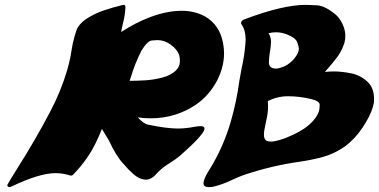

<svg xmlns="http://www.w3.org/2000/svg" viewBox="-20 -770 1559 790"><path d="M521.5 -437.5Q543.5 -437.5 577.4 -439.5Q611.3 -441.4 647.9 -450.9Q684.6 -460.4 705.6 -481.9Q714.4 -491.2 718.3 -503.4Q720.2 -511.2 720.2 -520Q720.2 -529.8 717.8 -541Q709.5 -567.4 681.6 -586.9Q656.7 -605 627.4 -605Q623.5 -605 605.2 -603.5Q586.9 -602.1 562.5 -562.5Q535.2 -509.3 519 -454.1L513.2 -437.5ZM399.4 -239.7Q388.7 -212.4 375 -184.1Q341.8 -114.7 282.7 -53.2Q277.8 -47.4 272 -47.4L269 -47.9Q239.3 -57.6 208 -57.6Q142.1 -57.6 24.9 -1.5Q21.5 0 19 0Q15.1 0 12.2 -2.9Q10.3 -4.4 10.3 -7.3Q10.3 -8.8 10.7 -10.3Q11.2 -12.7 53.7 -81.1Q124 -191.9 185.5 -308.6Q231.4 -395.5 256.3 -481.4Q269 -525.4 273.9 -560.1Q277.8 -588.4 286.6 -619.6Q288.1 -625 294.9 -646.2Q301.8 -667.5 332 -690.4Q368.7 -714.4 407.5 -727.3Q446.3 -740.2 484.9 -749.5Q486.3 -750 488.3 -750Q495.6 -750 496.1 -741.7Q495.1 -709 486.3 -675.3Q481.4 -656.7 478.5 -638.2Q534.7 -675.3 595.7 -698.7Q665.5 -725.6 728.5 -725.6Q780.8 -725.6 824.2 -702.1Q883.3 -667.5 897.5 -594.2Q901.9 -572.8 901.9 -550.8Q901.9 -519 892.6 -486.8Q886.7 -465.8 876.5 -444.8Q841.8 -376.5 784.7 -338.4Q702.1 -283.2 599.1 -283.2Q571.8 -283.2 546.9 -287.1Q568.4 -262.7 587.9 -257.3Q665.5 -241.2 711.4 -241.2Q743.7 -241.2 779.3 -248Q794.9 -251 804.7 -251Q821.3 -251 821.3 -241.2Q821.3 -239.3 820.8 -236.8Q813.5 -210.9 719.2 -127.9Q702.1 -114.3 680.7 -100.6Q649.4 -81.5 628.9 -60.5Q604.5 -30.8 581.5 -30.8Q554.2 -30.8 527.8 -54.7Q509.8 -70.3 485.8 -98.1Q458 -127.9 428.7 -190.9Q412.1 -218.3 399.4 -239.7Z M1115.7 -487.8Q1126 -487.8 1144 -494.4Q1162.1 -501 1181.2 -518.6Q1202.6 -540 1208 -559.1Q1209.5 -563.5 1209.5 -568.8Q1209.5 -579.6 1202.6 -597.2Q1195.8 -614.7 1159.2 -628.9Q1137.7 -637.2 1115.2 -637.2Q1100.1 -637.2 1085 -633.3Q1094.7 -618.2 1095.2 -598.6Q1094.7 -577.1 1089.4 -548.8Q1086.4 -522.5 1086.4 -514.6V-513.7Q1086.4 -487.8 1115.7 -487.8ZM1095.7 -187.5Q1107.9 -187.5 1130.4 -193.8Q1152.8 -200.2 1173.3 -210Q1238.8 -237.8 1270 -274.9Q1287.6 -295.9 1293 -314.5Q1294.9 -322.3 1295.4 -337.9V-338.4Q1295.4 -353.5 1263.2 -361.8Q1212.4 -374 1165.5 -374Q1121.1 -374 1082 -354Q1083 -343.8 1083 -333Q1083 -303.7 1075.2 -272.9L1069.8 -245.6Q1065.9 -229 1065.9 -216.8Q1065.9 -197.3 1076.2 -190.9Q1085 -187.5 1095.7 -187.5ZM840.3 0Q817.4 0 817.4 -15.1V-18.1Q817.9 -22.5 819.3 -27.3Q825.2 -46.9 841.3 -71.3Q898.9 -163.6 929.7 -270Q954.1 -355.5 964.8 -437Q968.3 -459.5 974.1 -488.8Q985.8 -539.1 989.7 -589.8Q990.7 -598.6 990.7 -606.9Q990.7 -646 973.6 -669.9Q971.7 -672.9 971.7 -675.8Q971.7 -676.8 972.2 -678.2Q974.1 -684.6 981.9 -689Q1142.1 -750 1238.3 -750Q1247.1 -750 1282.5 -748.3Q1317.9 -746.6 1362.8 -708.5Q1383.3 -689.9 1394.5 -658.2Q1400.9 -640.1 1400.9 -622.1Q1400.9 -607.9 1397 -593.3Q1387.2 -562.5 1368.7 -536.6Q1353 -515.1 1316.9 -474.1Q1335.9 -476.1 1354 -476.1Q1385.7 -476.1 1425 -468.3Q1464.4 -460.4 1494.1 -431.6Q1519 -406.7 1519 -363.3Q1519 -356.4 1518.6 -348.6Q1516.6 -339.4 1514.2 -329.6Q1503.4 -292.5 1471.7 -244.9Q1439.9 -197.3 1397.9 -166.5Q1353.5 -136.2 1307.9 -124Q1262.2 -111.8 1215.8 -105Q1099.1 -88.9 982.4 -49.8Q960.9 -42 936 -30.3Q893.6 -9.8 854.5 -1Q846.7 0 840.3 0Z"/></svg>

Font: Weird Comic
Style: Italic
Weight: 400
Italic angle: -16°
Designer: GGBotNet
Foundry: GGBotNet
Version: 0.80